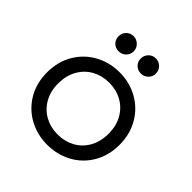

<svg xmlns="http://www.w3.org/2000/svg" viewBox="-181 -785 926 926"><g transform="rotate(45 281.5 -322.0)"><path d="M34.2 -236.3Q34.2 -308.6 67.1 -365Q100.1 -421.4 156.7 -452.6Q213.4 -483.9 281.7 -483.9Q350.1 -483.9 406.5 -452.6Q462.9 -421.4 495.8 -365Q528.8 -308.6 528.8 -236.3Q528.8 -162.6 495.4 -106.2Q461.9 -49.8 405.3 -19.5Q348.6 10.7 281.7 10.7Q213.9 10.7 157.2 -20Q100.6 -50.8 67.4 -106.9Q34.2 -163.1 34.2 -236.3ZM281.7 -60.1Q330.1 -60.1 369.1 -81.3Q408.2 -102.5 430.9 -142.6Q453.6 -182.6 453.6 -236.3Q453.6 -290 430.9 -330.1Q408.2 -370.1 368.9 -391.6Q329.6 -413.1 281.7 -413.1Q233.9 -413.1 194.8 -391.8Q155.8 -370.6 132.8 -330.3Q109.9 -290 109.9 -236.3Q109.9 -183.1 132.6 -143.1Q155.3 -103 194.6 -81.5Q233.9 -60.1 281.7 -60.1ZM306.6 -603Q306.6 -624.5 321.3 -639.6Q335.9 -654.8 357.9 -654.8Q379.4 -654.8 394.5 -639.9Q409.7 -625 409.7 -603Q409.7 -581.5 394.8 -566.7Q379.9 -551.8 357.9 -551.8Q335.9 -551.8 321.3 -566.4Q306.6 -581.1 306.6 -603ZM206.5 -654.8Q227.5 -654.8 242.9 -639.6Q258.3 -624.5 258.3 -603Q258.3 -581.5 243.2 -566.7Q228 -551.8 206.5 -551.8Q184.6 -551.8 169.7 -566.4Q154.8 -581.1 154.8 -603Q154.8 -624.5 169.4 -639.6Q184.1 -654.8 206.5 -654.8Z"/></g></svg>

Font: Glacial Indifference
Style: Regular
Weight: 400
Designer: Alfredo Marco Pradil
Foundry: Alfredo Marco Pradil
Version: Version 1.312